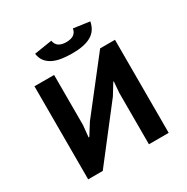

<svg xmlns="http://www.w3.org/2000/svg" viewBox="-189 -1019 1155 1183"><g transform="rotate(-30 389.0 -427.0)"><path d="M102.5 0ZM534.7 -365.2 541 -444.3H537.6L489.3 -365.7L206.1 0H102.5V-662.1H242.2V-305.7L233.9 -222.2H238.8L290 -303.7L569.8 -662.1H675.3V0H534.7ZM332.5 -853.5Q337.9 -824.2 357.7 -811.8Q377.4 -799.3 409.2 -799.3Q477.5 -799.3 485.8 -852.5L600.6 -836.4Q588.9 -774.9 540.8 -747.8Q492.7 -720.7 408.2 -720.7Q366.7 -720.7 331.8 -726.1Q296.9 -731.4 270.5 -744.6Q244.1 -757.8 227.5 -779.1Q210.9 -800.3 206.1 -833.5Z"/></g></svg>

Font: PT Astra Sans
Style: Bold
Weight: 700
Designer: A.Korolkova, I. Chaeva
Foundry: ParaType Ltd
Version: Version 1.001; ttfautohint (v1.6)